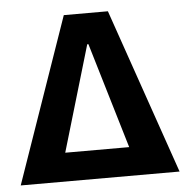

<svg xmlns="http://www.w3.org/2000/svg" viewBox="-50 -610 635 655"><g transform="rotate(-5 267.0 -283.0)"><path d="M-5 0 192 -566H343L539 0ZM156 -98H375L267 -460H263Z"/></g></svg>

Font: Qnwhxotralxmqkhsjrfbfhwcoqn
Style: Regular
Weight: 500
Designer: Carrois Corporate & Edenspiekermann
Foundry: Carrois Corporate GbR & Edenspiekermann AG
Version: Version 2.001